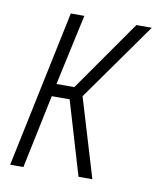

<svg xmlns="http://www.w3.org/2000/svg" viewBox="-65 -562 508 614"><g transform="rotate(10 189.5 -255.0)"><path d="M9 0 116 -510H160L110 -280H168L329 -510H379L199 -256L276 0H231L160 -239H102L52 0Z"/></g></svg>

Font: Saira Condensed ExtraLight
Style: Italic
Weight: 250
Width: 3
Italic angle: -12°
Designer: Hector Gatti with collaboration of the Omnibus-Type team
Foundry: Omnibus-Type
Version: Version 1.101